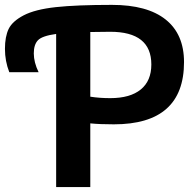

<svg xmlns="http://www.w3.org/2000/svg" viewBox="-149 -760 797 780"><path d="M598.6 -507.8Q598.6 -254.9 313.5 -254.9Q255.9 -254.9 217.8 -258.8V0H79.1V-622.1Q22.5 -614.3 5.4 -596.7Q-11.7 -579.1 -11.7 -543Q-11.7 -506.8 7.8 -466.8H-111.3Q-128.9 -511.7 -128.9 -561.5Q-128.9 -611.3 -113.8 -642.6Q-98.6 -673.8 -52.7 -697.8Q-6.8 -721.7 77.6 -731Q162.1 -740.2 305.7 -740.2Q449.2 -740.2 523.9 -680.7Q598.6 -621.1 598.6 -507.8ZM217.8 -367.2Q255.9 -361.3 298.8 -361.3Q379.9 -361.3 422.9 -396.5Q465.8 -431.6 465.8 -498Q465.8 -630.9 298.8 -630.9L217.8 -629.9Z"/></svg>

Font: GenEi M Gothic v2 Bold
Style: Regular
Weight: 700
Version: Version 2.0